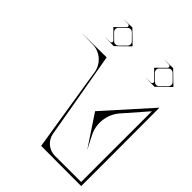

<svg xmlns="http://www.w3.org/2000/svg" viewBox="-291 -1062 1196 1196"><g transform="rotate(45 307.5 -463.5)"><path d="M524.3 -925.7C524.2 -925.9 524 -926 523.8 -926.2C523.6 -926.2 523.4 -926.2 523.2 -926.2C522.7 -926.2 522.2 -926.2 521.7 -926.2C521.6 -926.2 521.6 -926.2 521.5 -926.2C495.2 -925.8 467.8 -925.4 441.6 -924.6C457.3 -924.1 473.3 -923.8 489.3 -923.5C500.1 -923.3 505.4 -910.2 497.7 -902.6C477.9 -883.1 458.1 -863.6 438.4 -844.1C458.2 -824.5 478 -805 497.8 -785.5C505.4 -777.9 500.2 -764.9 489.5 -764.7C487.1 -764.6 484.8 -764.6 482.4 -764.5C468.8 -764.3 455.2 -764 441.6 -763.6C461.3 -762.9 483.1 -762.5 502.8 -762.2C509.1 -762.2 515.3 -762.1 521.6 -762C521.6 -762 521.6 -762 521.6 -762C522.2 -762 522.7 -762 523.2 -762C523.4 -762 523.6 -761.9 523.8 -761.9C524 -762.1 524.2 -762.3 524.3 -762.4C534.6 -772.3 555.3 -792.4 565.5 -802.3C577.5 -813.9 594.3 -830.5 606.4 -842.4C606.9 -843 607.5 -843.5 608 -844.1C607.5 -844.6 606.9 -845.1 606.4 -845.7C580.4 -871.3 550.8 -900.5 524.3 -925.7ZM504.9 -784.8C491.2 -798.3 477.5 -811.8 463.9 -825.3C453.4 -835.6 453.4 -852.5 463.9 -862.8C477.6 -876.3 491.3 -889.9 505 -903.4C515.3 -913.6 531.9 -913.5 542.1 -903.2C555.5 -889.9 569.2 -876.1 582.6 -862.8C593 -852.5 593 -835.6 582.6 -825.3C568.9 -811.7 554.6 -797.5 542.2 -785C542.3 -785 542.3 -785 542.3 -785C532 -774.7 515.3 -774.6 504.9 -784.8ZM165.6 -925C165.4 -925.2 165.2 -925.3 165.1 -925.5C164.9 -925.5 164.6 -925.5 164.4 -925.5C163.9 -925.5 163.4 -925.5 162.9 -925.5C162.8 -925.5 162.8 -925.5 162.8 -925.5C136.4 -925.1 109.1 -924.7 82.8 -923.9C98.5 -923.4 114.5 -923.1 130.5 -922.8C141.3 -922.6 146.6 -909.5 138.9 -901.9C119.1 -882.4 99.4 -862.9 79.6 -843.4C99.4 -823.9 119.2 -804.3 139 -784.8C146.6 -777.2 141.4 -764.2 130.7 -764C128.4 -763.9 126 -763.9 123.6 -763.8C110 -763.6 96.4 -763.3 82.8 -762.9C102.5 -762.2 124.3 -761.8 144 -761.6C150.3 -761.5 156.5 -761.4 162.8 -761.3C162.8 -761.3 162.8 -761.3 162.9 -761.3C163.4 -761.3 163.9 -761.3 164.4 -761.3C164.6 -761.3 164.9 -761.3 165.1 -761.3C165.2 -761.4 165.4 -761.6 165.6 -761.7C175.9 -771.6 196.5 -791.7 206.7 -801.6C218.7 -813.2 235.6 -829.9 247.6 -841.8C248.2 -842.3 248.7 -842.8 249.3 -843.4C248.7 -843.9 248.2 -844.5 247.6 -845C221.6 -870.7 192 -899.8 165.6 -925ZM146.1 -784.2C132.4 -797.7 118.8 -811.1 105.1 -824.6C94.6 -835 94.6 -851.8 105.1 -862.1C118.8 -875.7 132.5 -889.2 146.2 -902.7C156.5 -912.9 173.1 -912.8 183.4 -902.6C196.7 -889.2 210.5 -875.4 223.8 -862.2C234.3 -851.8 234.3 -835 223.8 -824.6C210.1 -811 195.9 -796.8 183.5 -784.4C183.5 -784.4 183.5 -784.4 183.5 -784.4C173.2 -774 156.5 -773.9 146.1 -784.2ZM184 -678.3C183.8 -679.1 183.7 -679.9 183.5 -680.7C182.7 -680.7 181.9 -680.7 181.1 -680.7C127 -680.7 18.6 -678.5 -35.5 -677.8C-10.3 -677.4 26.8 -676.8 64.8 -676.3C130.5 -675.4 186 -626.5 196.2 -560.7C198.8 -543.9 201.4 -527 204 -510.2C205.8 -498.3 207.7 -486 209.7 -473.5C210.4 -469.6 211 -465.7 211.6 -461.9C234.3 -317.1 262.9 -138.2 284.9 -2.3C372.6 -1.8 541.5 -1.4 629.2 -1.4C632.3 -1.4 635.3 -1.4 638.4 -1.4C638.4 -4.4 638.4 -7.4 638.4 -10.4C638.5 -73.4 638.6 -139.7 638.6 -207.4C638.6 -369.9 638.2 -540.3 637.6 -691.4C548.3 -591.8 459 -492.2 369.7 -392.6C415.2 -324 460.6 -255.4 506.1 -186.8C491.6 -215.1 477 -243.5 462.4 -271.8C425.3 -343.8 436 -431.5 489.1 -492.4C532.8 -542.4 576.6 -592.5 620.3 -642.5C620.3 -599.9 620.3 -557.3 620.3 -514.7C620 -399.5 619.7 -276.3 619.8 -177.3C619.9 -124.7 620 -72.1 620.1 -19.5C566.9 -19.4 513.7 -19.3 460.5 -19.2C436.7 -19.2 412.8 -19.1 388.9 -19C336.9 -18.8 292.4 -56.7 283.5 -108.6C279.5 -131.9 275.5 -155.2 271.5 -178.5C242.9 -346 212.9 -513.3 183.5 -680.7C183.7 -679.9 183.8 -679.1 184 -678.3Z"/></g></svg>

Font: Stal Type
Style: Glyph
Weight: 400
Version: Version 1.0